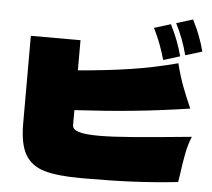

<svg xmlns="http://www.w3.org/2000/svg" viewBox="-58 -949 1116 1009"><g transform="rotate(5 500.0 -444.0)"><path d="M895 -694Q874 -778 833 -858L920 -885Q962 -803 983 -721ZM782 -659Q757 -748 719 -823L806 -850Q848 -768 869 -686ZM340 -277Q340 -254 373.5 -243.5Q407 -233 481 -233Q550 -233 662 -242Q774 -251 967 -270Q950 -229 940.5 -180.5Q931 -132 923 -71L916 -27Q795 -14 682 -8.5Q569 -3 409 -3Q281 -3 211.5 -23.5Q142 -44 110 -99.5Q78 -155 78 -263V-725H340V-566Q489 -578 614 -597Q739 -616 863 -649Q879 -584 899.5 -529.5Q920 -475 946 -417Q786 -393 644 -379Q502 -365 340 -356Z"/></g></svg>

Font: Mantou Sans
Style: Regular
Weight: 400
Designer: Mant0u / artakana
Foundry: Mant0u / artakana
Version: Version 1.001;October 22, 2023;FontCreator 14.0.0.2901 64-bi